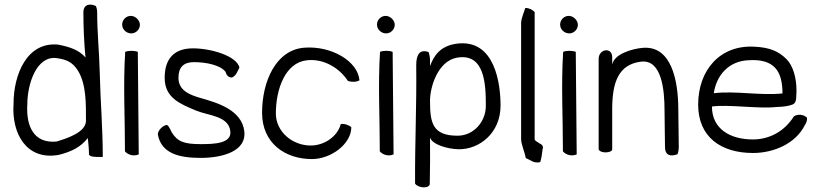

<svg xmlns="http://www.w3.org/2000/svg" viewBox="-20 -665 3511 822"><path d="M38 -221C29 -92 94 23 232 -2C287 -16 325 -35 356 -74C358 -49 361 -30 361 -3C366 7 388 7 406 7H420C420 -118 410 -229 407 -354C405 -443 396 -523 396 -612C396 -622 394 -631 391 -639C364 -652 337 -646 337 -612C337 -548 340 -481 346 -419C318 -451 280 -464 229 -474C96 -487 38 -347 38 -221ZM97 -219C97 -306 137 -429 224 -416C265 -410 291 -399 314 -362C350 -303 348 -219 348 -148C348 -98 265 -72 222 -59C125 -50 91 -124 97 -219Z M503 -560C503 -539 521 -522 542 -522C562 -522 579 -539 579 -559C579 -578 560 -597 540 -597C520 -597 503 -580 503 -560ZM515 -17C527 -3 551 6 574 -4C573 -120 571 -327 570 -443C555 -449 530 -449 516 -443C507 -300 515 -170 515 -17Z M656 -88C671 -8 747 11 839 11C936 11 1036 -19 1026 -103C1015 -194 911 -225 840 -245C791 -259 744 -278 744 -332C744 -376 765 -399 810 -399C864 -399 924 -386 946 -357C946 -357 950 -333 973 -333C991 -341 996 -358 1005 -376C993 -426 883 -458 806 -458C726 -458 685 -414 685 -332C685 -246 751 -220 821 -191C872 -170 958 -169 966 -104C973 -50 896 -48 839 -48C772 -48 741 -57 716 -97C710 -108 704 -125 695 -130C678 -130 653 -104 656 -88Z M1102 -182C1102 -51 1202 16 1315 16C1399 16 1484 -50 1484 -120C1475 -129 1457 -136 1439 -134C1426 -83 1371 -42 1310 -42C1231 -42 1161 -102 1161 -179C1161 -283 1201 -397 1294 -407C1367 -415 1434 -373 1469 -319C1484 -313 1505 -313 1519 -321C1512 -404 1398 -469 1285 -461C1161 -453 1102 -316 1102 -182Z M1594 -560C1594 -539 1612 -522 1633 -522C1653 -522 1670 -539 1670 -559C1670 -578 1651 -597 1631 -597C1611 -597 1594 -580 1594 -560ZM1606 -17C1618 -3 1642 6 1665 -4C1664 -120 1662 -327 1661 -443C1646 -449 1621 -449 1607 -443C1598 -300 1606 -170 1606 -17Z M1757 121C1770 141 1820 144 1820 121C1821 58 1822 -14 1821 -76C1831 -46 1895 -27 1944 -26C2032 -25 2123 -95 2123 -213C2123 -302 2101 -500 1935 -478C1863 -468 1837 -425 1821 -382V-405C1821 -418 1819 -430 1815 -442C1773 -457 1762 -425 1762 -386C1764 -206 1756 -57 1757 121ZM1821 -234C1821 -292 1854 -403 1936 -418C2055 -439 2060 -306 2060 -212C2060 -143 2007 -84 1939 -84C1831 -84 1821 -140 1821 -234Z M2211 -70C2211 -47 2226 -16 2231 12C2251 19 2265 36 2293 29C2298 12 2301 -6 2303 -26C2309 -41 2297 -48 2288 -52C2284 -56 2269 -62 2269 -69V-613C2261 -623 2245 -631 2229 -631C2224 -615 2211 -584 2211 -567Z M2378 -560C2378 -539 2396 -522 2417 -522C2437 -522 2454 -539 2454 -559C2454 -578 2435 -597 2415 -597C2395 -597 2378 -580 2378 -560ZM2390 -17C2402 -3 2426 6 2449 -4C2448 -120 2446 -327 2445 -443C2430 -449 2405 -449 2391 -443C2382 -300 2390 -170 2390 -17Z M2543 -25C2553 -6 2600 -11 2601 -25V-203C2602 -311 2627 -389 2724 -401C2813 -412 2825 -280 2825 -193C2825 -132 2827 -88 2827 -36C2827 0 2850 7 2881 -5C2884 -15 2886 -25 2886 -36C2886 -88 2884 -146 2884 -195C2884 -322 2854 -472 2730 -460C2686 -456 2610 -434 2601 -389V-420C2601 -465 2543 -456 2543 -413Z M2969 -217C2969 -79 3066 -10 3204 -10C3292 -10 3387 -50 3426 -130C3432 -138 3436 -149 3435 -161C3421 -175 3397 -178 3379 -167C3338 -102 3274 -68 3203 -68C3106 -68 3028 -113 3028 -209C3098 -219 3231 -198 3304 -207C3304 -207 3349 -207 3374 -218C3393 -226 3388 -253 3390 -277C3390 -333 3375 -384 3347 -412C3314 -445 3276 -462 3211 -465C3062 -474 2969 -364 2969 -217ZM3036 -266C3047 -342 3099 -403 3183 -407C3296 -415 3330 -359 3330 -265C3233 -255 3132 -277 3036 -266Z"/></svg>

Font: Comica
Style: Rg
Weight: 400
Designer: Jasper
Foundry: KineticPlasma Fonts/Cannot Into Space Fonts
Version: Version 0.89